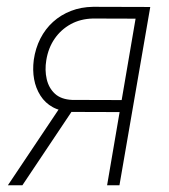

<svg xmlns="http://www.w3.org/2000/svg" viewBox="-20 -549 502 569"><path d="M161.6 -236.3 204.1 -235.8 46.4 0H3.4ZM255.9 -528.8 425.3 -528.3 334 0H297.4L381.8 -493.7L255.4 -494.1Q218.3 -493.2 189.5 -477.3Q160.6 -461.4 141.8 -434.1Q123 -406.7 117.2 -370.6Q112.3 -341.3 118.4 -314.7Q124.5 -288.1 142.8 -271.2Q161.1 -254.4 193.8 -252.9L357.4 -252.4L351.1 -216.8L193.4 -217.3Q159.7 -218.8 136.7 -231.2Q113.8 -243.7 99.9 -265.6Q85.9 -287.6 81.1 -314.2Q76.2 -340.8 80.1 -371.6Q85 -405.8 99.6 -434.6Q114.3 -463.4 137.2 -484.1Q160.2 -504.9 190.2 -516.6Q220.2 -528.3 255.9 -528.8Z"/></svg>

Font: Roboto Condensed ExtraLight
Style: Italic
Weight: 250
Italic angle: -12°
Designer: Christian Robertson
Foundry: Google
Version: Version 3.008; 2023